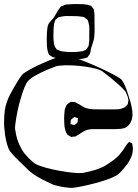

<svg xmlns="http://www.w3.org/2000/svg" viewBox="-44 -852 686 953"><path d="M589 -39Q579 -26 568.5 -13.5Q558 -1 546 10Q537 19 512.5 29.5Q488 40 456 49.5Q424 59 391.5 66.5Q359 74 334.5 78Q310 82 301 80Q260 77 221 65Q206 58 184 47.5Q162 37 140 24Q118 11 103 -2Q81 -24 51.5 -52Q22 -80 5 -102Q-4 -117 -10 -139.5Q-16 -162 -19 -184Q-22 -206 -23 -221Q-24 -236 -23.5 -259Q-23 -282 -20 -304.5Q-17 -327 -11 -342Q-5 -362 5 -381Q15 -400 26 -419Q35 -435 45 -451Q55 -467 66 -481Q77 -492 106 -508Q135 -524 169.5 -539Q204 -554 233 -565Q262 -576 273 -578Q282 -580 311 -571Q340 -562 378.5 -546.5Q417 -531 455 -513.5Q493 -496 522 -480.5Q551 -465 560 -456Q579 -427 590 -389Q597 -369 603 -348Q609 -327 612 -306Q614 -293 613.5 -278.5Q613 -264 607 -250Q599 -230 578 -218Q568 -214 555 -212.5Q542 -211 530 -211H443Q429 -211 415 -211Q401 -211 387 -207Q375 -203 365.5 -196.5Q356 -190 345 -183Q342 -182 338.5 -179.5Q335 -177 332 -175Q329 -174 326 -174Q323 -174 321 -174Q313 -172 309 -172Q305 -174 302 -177Q299 -179 295.5 -180.5Q292 -182 290 -184Q289 -186 287.5 -189Q286 -192 285 -193Q281 -201 279.5 -209Q278 -217 276 -225Q275 -239 274.5 -253Q274 -267 275 -281Q276 -290 276.5 -300Q277 -310 281 -318Q283 -322 284.5 -326Q286 -330 288 -333Q290 -335 293.5 -337.5Q297 -340 299 -341Q301 -342 303 -343.5Q305 -345 306 -346Q308 -347 311.5 -346.5Q315 -346 317 -346Q319 -346 322.5 -346Q326 -346 328 -345Q331 -344 334 -342.5Q337 -341 340 -339Q351 -334 361.5 -326.5Q372 -319 384 -315Q401 -310 419.5 -309.5Q438 -309 455 -309H519Q529 -309 539 -309.5Q549 -310 559 -313Q563 -315 567 -316Q571 -317 574 -319Q578 -321 580.5 -324.5Q583 -328 586 -330Q587 -332 588 -332.5Q589 -333 590 -334Q590 -338 591 -340Q591 -344 592.5 -348Q594 -352 593 -356Q593 -360 592 -364Q591 -368 590 -371Q586 -383 579 -397Q567 -412 546.5 -430.5Q526 -449 505 -466Q484 -483 469 -494Q460 -503 435 -510Q410 -517 378 -521.5Q346 -526 313.5 -527.5Q281 -529 256 -526.5Q231 -524 222 -518Q207 -513 183 -502.5Q159 -492 135 -479Q111 -466 96 -451Q87 -442 77 -417Q67 -392 57.5 -359Q48 -326 41.5 -293Q35 -260 32 -235Q29 -210 33 -201Q35 -184 40 -167Q45 -150 52 -134Q57 -123 63.5 -111.5Q70 -100 78 -90Q88 -78 98.5 -67Q109 -56 122 -46Q131 -37 156.5 -28Q182 -19 216 -11.5Q250 -4 283.5 1Q317 6 342.5 7Q368 8 377 4Q400 0 425 -7.5Q450 -15 472 -26Q495 -39 519.5 -57.5Q544 -76 560 -98Q568 -108 574 -118Q580 -128 587 -137L595 -146Q596 -146 596 -147Q596 -148 597 -148Q598 -148 600.5 -146Q603 -144 604 -144Q606 -143 608.5 -142Q611 -141 612 -140Q613 -139 612.5 -137.5Q612 -136 613 -135Q614 -131 614 -128Q614 -125 615 -122Q616 -118 615.5 -114Q615 -110 615 -106Q614 -88 607 -72Q600 -56 589 -39ZM326 -232Q329 -234 334 -237.5Q339 -241 340 -244Q342 -247 342 -252Q342 -257 342 -260Q344 -262 343 -265Q342 -267 341 -266.5Q340 -266 338 -267Q336 -268 331 -269.5Q326 -271 324 -271Q323 -270 321 -268Q319 -266 317 -265Q316 -264 313 -261.5Q310 -259 308 -257Q307 -255 307 -251Q307 -247 307 -244Q307 -243 306 -240Q305 -237 306 -236Q307 -235 311 -235Q317 -232 326 -232ZM425 -757Q425 -736 425.5 -714.5Q426 -693 424 -672Q423 -657 418 -643Q413 -629 409 -615Q407 -608 406 -600Q405 -592 402 -585Q401 -583 399.5 -580.5Q398 -578 396 -576Q395 -575 393.5 -572Q392 -569 390 -567Q387 -566 383 -565Q379 -564 377 -563Q364 -559 350.5 -559Q337 -559 323 -559Q301 -559 278.5 -559.5Q256 -560 234 -565Q230 -566 225.5 -566.5Q221 -567 217 -569Q214 -570 211 -572.5Q208 -575 206 -576Q205 -577 202.5 -578.5Q200 -580 199 -581Q198 -583 197 -586Q196 -589 195 -591Q192 -599 191 -607Q190 -615 189 -623Q187 -657 189 -690Q190 -700 191 -711Q192 -722 196 -731Q201 -742 211 -751Q221 -760 227 -771Q233 -781 238.5 -791Q244 -801 251 -810Q253 -812 255 -815.5Q257 -819 259 -820Q261 -822 263.5 -822Q266 -822 267 -823Q271 -825 274 -826.5Q277 -828 281 -829Q284 -830 287.5 -830Q291 -830 295 -830Q314 -832 333.5 -832Q353 -832 372 -831Q380 -830 387 -829Q394 -828 401 -825Q403 -824 405 -824Q407 -824 408 -823Q410 -822 412 -819Q414 -816 415 -814Q417 -813 418.5 -810.5Q420 -808 421 -806Q423 -804 423 -800.5Q423 -797 423 -795Q425 -786 425 -777Q425 -768 425 -757ZM399 -673Q399 -690 399.5 -707.5Q400 -725 395 -741Q394 -744 393 -748Q392 -752 390 -754Q389 -756 386.5 -757.5Q384 -759 382 -760Q380 -762 377.5 -764Q375 -766 373 -767Q367 -769 362 -769Q352 -771 342.5 -771.5Q333 -772 322 -772Q307 -772 290.5 -772.5Q274 -773 259 -769Q256 -768 252.5 -768Q249 -768 246 -766Q244 -765 241 -762.5Q238 -760 236 -758Q235 -757 233 -755.5Q231 -754 230 -752Q229 -751 228.5 -747.5Q228 -744 227 -742Q224 -734 223.5 -726Q223 -718 222 -710Q221 -692 221 -673Q221 -654 224 -636Q225 -629 227 -624.5Q229 -620 232 -614Q234 -613 235 -610.5Q236 -608 237 -607Q238 -606 240.5 -605.5Q243 -605 245 -604Q257 -597 272 -596Q312 -591 352 -596Q356 -597 359.5 -597Q363 -597 366 -598Q369 -599 372 -600.5Q375 -602 378 -603Q380 -604 382 -605Q384 -606 385 -607Q387 -609 388.5 -611.5Q390 -614 391 -616Q392 -618 393.5 -620.5Q395 -623 396 -626Q397 -628 397 -631Q397 -634 397 -636Q399 -644 399 -653.5Q399 -663 399 -673Z"/></svg>

Font: Rubik Vinyl
Style: Regular
Weight: 400
Designer: Hubert and Fischer, NaN
Foundry: Hubert and Fischer, NaN
Version: Version 2.200